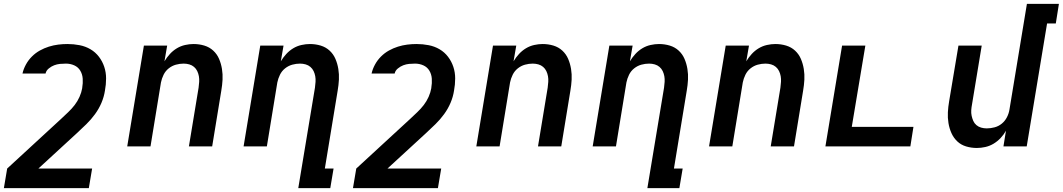

<svg xmlns="http://www.w3.org/2000/svg" viewBox="-31 -755 5480 990"><path d="M427 215H-11L6 114L284 -142Q302 -159 320.5 -176.5Q339 -194 354 -213.5Q369 -233 379 -255.5Q389 -278 393 -301V-303Q397 -326 395.5 -349Q394 -372 383 -390.5Q372 -409 352 -418Q332 -427 309 -427Q293 -427 278 -425.5Q263 -424 248.5 -418.5Q234 -413 220.5 -402Q207 -391 204 -376H85Q90 -399 102.5 -422Q115 -445 133.5 -463.5Q152 -482 174.5 -494.5Q197 -507 221 -514.5Q245 -522 269 -525Q293 -528 317 -528Q349 -528 379.5 -522Q410 -516 435.5 -501Q461 -486 479 -462.5Q497 -439 506.5 -410.5Q516 -382 516 -350.5Q516 -319 510 -287Q505 -255 492 -224.5Q479 -194 459 -166.5Q439 -139 414.5 -115Q390 -91 365 -68L167 114H444Z M625 0 711 -520H831L817 -439Q829 -459 845 -476.5Q861 -494 881 -506Q901 -518 923.5 -523Q946 -528 967 -528Q996 -528 1022.5 -520Q1049 -512 1068.5 -494Q1088 -476 1098.5 -451.5Q1109 -427 1113.5 -399.5Q1118 -372 1116.5 -344Q1115 -316 1110 -287L1063 0H943L993 -303Q995 -318 996 -333Q997 -348 994.5 -362Q992 -376 986 -388.5Q980 -401 969.5 -410Q959 -419 945 -423Q931 -427 916 -427Q896 -427 876 -421.5Q856 -416 839 -402.5Q822 -389 812.5 -369.5Q803 -350 799 -330L745 0Z M1672 215H1507L1593 -303Q1595 -318 1596 -333Q1597 -348 1594.5 -362Q1592 -376 1586 -388.5Q1580 -401 1569.5 -410Q1559 -419 1545 -423Q1531 -427 1516 -427Q1496 -427 1476 -421.5Q1456 -416 1439 -402.5Q1422 -389 1412.5 -369.5Q1403 -350 1399 -330L1345 0H1225L1311 -520H1431L1417 -439Q1429 -459 1445 -476.5Q1461 -494 1481 -506Q1501 -518 1523.5 -523Q1546 -528 1567 -528Q1596 -528 1622.5 -520Q1649 -512 1668.5 -494Q1688 -476 1698.5 -451.5Q1709 -427 1713.5 -399.5Q1718 -372 1716.5 -344Q1715 -316 1710 -287L1644 114H1689Z M2227 215H1789L1806 114L2084 -142Q2102 -159 2120.5 -176.5Q2139 -194 2154 -213.5Q2169 -233 2179 -255.5Q2189 -278 2193 -301V-303Q2197 -326 2195.5 -349Q2194 -372 2183 -390.5Q2172 -409 2152 -418Q2132 -427 2109 -427Q2093 -427 2078 -425.5Q2063 -424 2048.5 -418.5Q2034 -413 2020.5 -402Q2007 -391 2004 -376H1885Q1890 -399 1902.5 -422Q1915 -445 1933.5 -463.5Q1952 -482 1974.5 -494.5Q1997 -507 2021 -514.5Q2045 -522 2069 -525Q2093 -528 2117 -528Q2149 -528 2179.5 -522Q2210 -516 2235.5 -501Q2261 -486 2279 -462.5Q2297 -439 2306.5 -410.5Q2316 -382 2316 -350.5Q2316 -319 2310 -287Q2305 -255 2292 -224.5Q2279 -194 2259 -166.5Q2239 -139 2214.5 -115Q2190 -91 2165 -68L1967 114H2244Z M2425 0 2511 -520H2631L2617 -439Q2629 -459 2645 -476.5Q2661 -494 2681 -506Q2701 -518 2723.5 -523Q2746 -528 2767 -528Q2796 -528 2822.5 -520Q2849 -512 2868.5 -494Q2888 -476 2898.5 -451.5Q2909 -427 2913.5 -399.5Q2918 -372 2916.5 -344Q2915 -316 2910 -287L2863 0H2743L2793 -303Q2795 -318 2796 -333Q2797 -348 2794.5 -362Q2792 -376 2786 -388.5Q2780 -401 2769.5 -410Q2759 -419 2745 -423Q2731 -427 2716 -427Q2696 -427 2676 -421.5Q2656 -416 2639 -402.5Q2622 -389 2612.5 -369.5Q2603 -350 2599 -330L2545 0Z M3472 215H3307L3393 -303Q3395 -318 3396 -333Q3397 -348 3394.5 -362Q3392 -376 3386 -388.5Q3380 -401 3369.5 -410Q3359 -419 3345 -423Q3331 -427 3316 -427Q3296 -427 3276 -421.5Q3256 -416 3239 -402.5Q3222 -389 3212.5 -369.5Q3203 -350 3199 -330L3145 0H3025L3111 -520H3231L3217 -439Q3229 -459 3245 -476.5Q3261 -494 3281 -506Q3301 -518 3323.5 -523Q3346 -528 3367 -528Q3396 -528 3422.5 -520Q3449 -512 3468.5 -494Q3488 -476 3498.5 -451.5Q3509 -427 3513.5 -399.5Q3518 -372 3516.5 -344Q3515 -316 3510 -287L3444 114H3489Z M3625 0 3711 -520H3831L3817 -439Q3829 -459 3845 -476.5Q3861 -494 3881 -506Q3901 -518 3923.5 -523Q3946 -528 3967 -528Q3996 -528 4022.5 -520Q4049 -512 4068.5 -494Q4088 -476 4098.5 -451.5Q4109 -427 4113.5 -399.5Q4118 -372 4116.5 -344Q4115 -316 4110 -287L4063 0H3943L3993 -303Q3995 -318 3996 -333Q3997 -348 3994.5 -362Q3992 -376 3986 -388.5Q3980 -401 3969.5 -410Q3959 -419 3945 -423Q3931 -427 3916 -427Q3896 -427 3876 -421.5Q3856 -416 3839 -402.5Q3822 -389 3812.5 -369.5Q3803 -350 3799 -330L3745 0Z M4225 0 4311 -520H4431L4361 -101H4679L4663 0Z M5006 8Q4977 8 4950.5 0Q4924 -8 4905 -26Q4886 -44 4875 -68.5Q4864 -93 4859.5 -120.5Q4855 -148 4856.5 -176Q4858 -204 4863 -233L4911 -520H5031L4981 -217Q4978 -202 4977 -187Q4976 -172 4979 -158Q4982 -144 4987.5 -131.5Q4993 -119 5003.5 -110Q5014 -101 5028 -97Q5042 -93 5057 -93Q5077 -93 5097.5 -98.5Q5118 -104 5134.5 -117.5Q5151 -131 5161 -150.5Q5171 -170 5174 -190L5264 -735H5429L5413 -634H5368L5263 0H5143L5156 -81Q5145 -61 5128.5 -43.5Q5112 -26 5092 -14Q5072 -2 5049.5 3Q5027 8 5006 8Z"/></svg>

Font: Iosevka Extended
Style: Bold Italic
Weight: 700
Width: 7
Italic angle: -9°
Monospace: yes
Designer: Belleve Invis
Foundry: Belleve Invis
Version: Version 32.5.0; ttfautohint (v1.8.4)